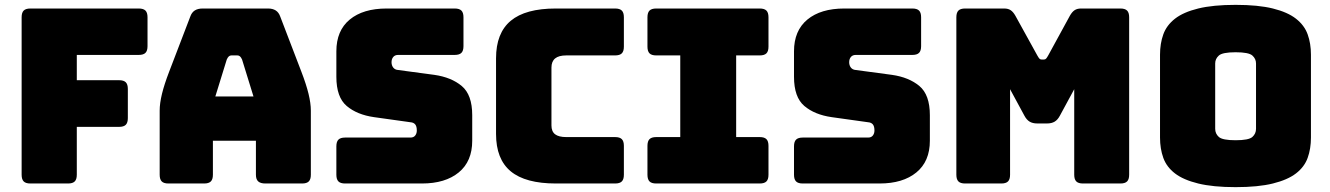

<svg xmlns="http://www.w3.org/2000/svg" viewBox="-20 -755 5472 790"><path d="M260 0H105Q86 0 77.5 -8.5Q69 -17 69 -36V-684Q69 -703 77.5 -711.5Q86 -720 105 -720H551Q570 -720 578.5 -711.5Q587 -703 587 -684V-565Q587 -546 578.5 -537.5Q570 -529 551 -529H296V-425H470Q489 -425 497.5 -416.5Q506 -408 506 -389V-269Q506 -250 497.5 -241.5Q489 -233 470 -233H296V-36Q296 -17 287.5 -8.5Q279 0 260 0Z M913 -510 866 -358H1023L976 -510Q972 -519 967.5 -523Q963 -527 957 -527H932Q926 -527 921.5 -523Q917 -519 913 -510ZM856 -36Q856 -17 847.5 -8.5Q839 0 820 0H673Q654 0 645.5 -8.5Q637 -17 637 -36V-300Q637 -330 646.5 -369Q656 -408 676 -460L763 -687Q769 -704 781.5 -712Q794 -720 814 -720H1083Q1102 -720 1114.5 -712Q1127 -704 1133 -687L1220 -460Q1240 -408 1249.5 -369Q1259 -330 1259 -300V-36Q1259 -17 1250.5 -8.5Q1242 0 1223 0H1072Q1052 0 1042.5 -8.5Q1033 -17 1033 -36V-176H856Z M1716 0H1400Q1381 0 1372.5 -8.5Q1364 -17 1364 -36V-153Q1364 -172 1372.5 -180.5Q1381 -189 1400 -189H1669Q1682 -189 1688.5 -197.5Q1695 -206 1695 -218Q1695 -235 1688.5 -243Q1682 -251 1669 -252L1519 -273Q1449 -283 1406.5 -319Q1364 -355 1364 -439V-544Q1364 -629 1419 -674.5Q1474 -720 1571 -720H1851Q1870 -720 1878.5 -711.5Q1887 -703 1887 -684V-565Q1887 -546 1878.5 -537.5Q1870 -529 1851 -529H1618Q1605 -529 1598 -520.5Q1591 -512 1591 -499Q1591 -486 1598 -477Q1605 -468 1618 -467L1767 -447Q1837 -437 1880 -401Q1923 -365 1923 -281V-176Q1923 -91 1867.5 -45.5Q1812 0 1716 0Z M2511 0H2267Q2142 0 2081.5 -50Q2021 -100 2021 -204V-515Q2021 -619 2081.5 -669.5Q2142 -720 2267 -720H2511Q2530 -720 2538.5 -711.5Q2547 -703 2547 -684V-563Q2547 -544 2538.5 -535.5Q2530 -527 2511 -527H2310Q2279 -527 2264 -514.5Q2249 -502 2249 -477V-239Q2249 -214 2264 -202.5Q2279 -191 2310 -191H2511Q2530 -191 2538.5 -182.5Q2547 -174 2547 -155V-36Q2547 -17 2538.5 -8.5Q2530 0 2511 0Z M2680 0Q2661 0 2652.5 -8.5Q2644 -17 2644 -36V-155Q2644 -174 2652.5 -182.5Q2661 -191 2680 -191H2779V-527H2680Q2661 -527 2652.5 -535.5Q2644 -544 2644 -563V-684Q2644 -703 2652.5 -711.5Q2661 -720 2680 -720H3106Q3125 -720 3133.5 -711.5Q3142 -703 3142 -684V-563Q3142 -544 3133.5 -535.5Q3125 -527 3106 -527H3009V-191H3106Q3125 -191 3133.5 -182.5Q3142 -174 3142 -155V-36Q3142 -17 3133.5 -8.5Q3125 0 3106 0Z M3599 0H3283Q3264 0 3255.5 -8.5Q3247 -17 3247 -36V-153Q3247 -172 3255.5 -180.5Q3264 -189 3283 -189H3552Q3565 -189 3571.5 -197.5Q3578 -206 3578 -218Q3578 -235 3571.5 -243Q3565 -251 3552 -252L3402 -273Q3332 -283 3289.5 -319Q3247 -355 3247 -439V-544Q3247 -629 3302 -674.5Q3357 -720 3454 -720H3734Q3753 -720 3761.5 -711.5Q3770 -703 3770 -684V-565Q3770 -546 3761.5 -537.5Q3753 -529 3734 -529H3501Q3488 -529 3481 -520.5Q3474 -512 3474 -499Q3474 -486 3481 -477Q3488 -468 3501 -467L3650 -447Q3720 -437 3763 -401Q3806 -365 3806 -281V-176Q3806 -91 3750.5 -45.5Q3695 0 3599 0Z M4100 0H3951Q3932 0 3923.5 -8.5Q3915 -17 3915 -36V-684Q3915 -703 3923.5 -711.5Q3932 -720 3951 -720H4112Q4128 -720 4138.5 -713Q4149 -706 4158 -690L4248 -527Q4253 -518 4256.5 -514Q4260 -510 4266 -510H4275Q4281 -510 4284.5 -514Q4288 -518 4293 -527L4382 -690Q4391 -706 4401.5 -713Q4412 -720 4428 -720H4590Q4609 -720 4617.5 -711.5Q4626 -703 4626 -684V-36Q4626 -17 4617.5 -8.5Q4609 0 4590 0H4436Q4417 0 4408.5 -8.5Q4400 -17 4400 -36V-388L4341 -279Q4332 -262 4319.5 -254.5Q4307 -247 4288 -247H4248Q4229 -247 4216.5 -254.5Q4204 -262 4195 -279L4136 -388V-36Q4136 -17 4127.5 -8.5Q4119 0 4100 0Z M5374 -189Q5374 -143 5360.5 -105.5Q5347 -68 5312.5 -41.5Q5278 -15 5217.5 0Q5157 15 5064 15Q4971 15 4910 0Q4849 -15 4814.5 -41.5Q4780 -68 4766.5 -105.5Q4753 -143 4753 -189V-530Q4753 -576 4766.5 -613.5Q4780 -651 4814.5 -678Q4849 -705 4910 -720Q4971 -735 5064 -735Q5157 -735 5217.5 -720Q5278 -705 5312.5 -678Q5347 -651 5360.5 -613.5Q5374 -576 5374 -530ZM4980 -225Q4980 -205 4995 -191.5Q5010 -178 5064 -178Q5118 -178 5133 -191.5Q5148 -205 5148 -225V-494Q5148 -513 5133 -526.5Q5118 -540 5064 -540Q5010 -540 4995 -526.5Q4980 -513 4980 -494Z"/></svg>

Font: Bungee
Style: Regular
Weight: 400
Designer: David Jonathan Ross
Foundry: David Jonathan Ross
Version: Version 1.001;PS 1.0;hotconv 1.0.72;makeotf.lib2.5.5900